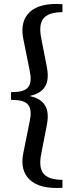

<svg xmlns="http://www.w3.org/2000/svg" viewBox="-20 -786 368 962"><path d="M293 155Q180 162 129.5 115Q79 68 97 -20L129 -179Q140 -231 124.5 -256Q109 -281 65 -284L35 -286V-324L65 -326Q109 -329 124.5 -354Q140 -379 129 -431L97 -590Q79 -679 129.5 -726Q180 -773 293 -765V-725Q226 -725 199.5 -695.5Q173 -666 186 -598L215 -449Q227 -386 205 -351Q183 -316 127 -305Q183 -294 205 -259Q227 -224 215 -161L186 -12Q173 56 199.5 85.5Q226 115 293 115Z"/></svg>

Font: Hedvig Letters Serif 12pt
Style: Regular
Weight: 400
Designer: Alexander Örn & Tor Weibull
Foundry: Kanon Foundry
Version: Version 1.000; ttfautohint (v1.8.4.7-5d5b)